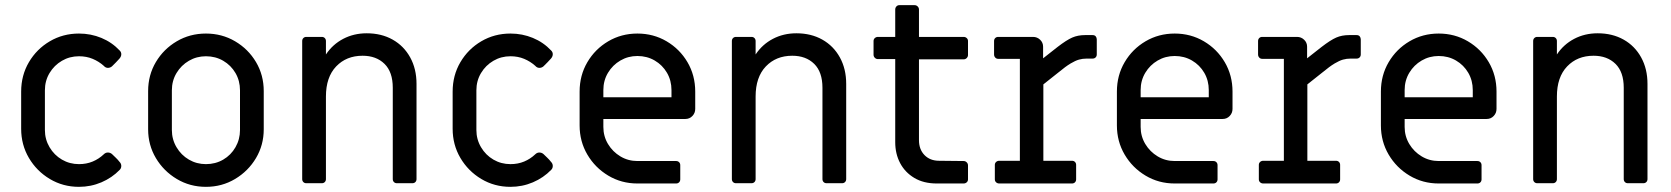

<svg xmlns="http://www.w3.org/2000/svg" viewBox="-20 -711 6477 744"><path d="M286 13Q224 13 173 -17.5Q122 -48 92 -99Q62 -150 62 -212V-356Q62 -419 92 -470Q122 -521 173 -551Q224 -581 286 -581Q332 -581 373 -564Q414 -547 444 -515Q450 -509 450 -501Q450 -492 443 -484Q437 -477 429.5 -469.5Q422 -462 414 -454Q407 -448 398 -448Q389 -448 382 -456Q363 -473 339 -483Q315 -493 286 -493Q250 -493 220 -475.5Q190 -458 172 -428Q154 -398 154 -361V-207Q154 -171 172 -140.5Q190 -110 220 -92.5Q250 -75 286 -75Q315 -75 339 -85Q363 -95 382 -113Q389 -120 398 -120Q407 -120 414 -114Q421 -107 428.5 -100Q436 -93 443 -84Q450 -77 450 -68Q450 -59 444 -53Q414 -22 373 -4.5Q332 13 286 13Z M778 13Q716 13 665 -17.5Q614 -48 584 -98.5Q554 -149 554 -210V-358Q554 -420 584 -470.5Q614 -521 665 -551Q716 -581 778 -581Q840 -581 891 -551Q942 -521 972 -470.5Q1002 -420 1002 -358V-210Q1002 -149 972 -98.5Q942 -48 891 -17.5Q840 13 778 13ZM778 -75Q815 -75 845 -92.5Q875 -110 892.5 -140.5Q910 -171 910 -207V-361Q910 -398 892.5 -428Q875 -458 845 -475.5Q815 -493 778 -493Q742 -493 712 -475.5Q682 -458 664 -428Q646 -398 646 -361V-207Q646 -171 664 -140.5Q682 -110 712 -92.5Q742 -75 778 -75Z M1167 -1Q1160 -1 1155.5 -5.5Q1151 -10 1151 -17V-552Q1151 -559 1155.5 -563.5Q1160 -568 1167 -568H1227Q1234 -568 1238.5 -563.5Q1243 -559 1243 -552V-500Q1269 -539 1310 -560.5Q1351 -582 1401 -582Q1458 -582 1501.5 -557.5Q1545 -533 1569.5 -488.5Q1594 -444 1594 -386V-17Q1594 -10 1589.5 -5.5Q1585 -1 1578 -1H1518Q1511 -1 1506.5 -5.5Q1502 -10 1502 -17V-371Q1502 -432 1470 -463.5Q1438 -495 1385 -495Q1322 -495 1282.5 -453.5Q1243 -412 1243 -337V-17Q1243 -10 1238.5 -5.5Q1234 -1 1227 -1Z M1958 13Q1896 13 1845 -17.5Q1794 -48 1764 -99Q1734 -150 1734 -212V-356Q1734 -419 1764 -470Q1794 -521 1845 -551Q1896 -581 1958 -581Q2004 -581 2045 -564Q2086 -547 2116 -515Q2122 -509 2122 -501Q2122 -492 2115 -484Q2109 -477 2101.5 -469.5Q2094 -462 2086 -454Q2079 -448 2070 -448Q2061 -448 2054 -456Q2035 -473 2011 -483Q1987 -493 1958 -493Q1922 -493 1892 -475.5Q1862 -458 1844 -428Q1826 -398 1826 -361V-207Q1826 -171 1844 -140.5Q1862 -110 1892 -92.5Q1922 -75 1958 -75Q1987 -75 2011 -85Q2035 -95 2054 -113Q2061 -120 2070 -120Q2079 -120 2086 -114Q2093 -107 2100.5 -100Q2108 -93 2115 -84Q2122 -77 2122 -68Q2122 -59 2116 -53Q2086 -22 2045 -4.5Q2004 13 1958 13Z M2450 0Q2388 0 2337 -30.5Q2286 -61 2256 -112Q2226 -163 2226 -225V-356Q2226 -419 2256 -470Q2286 -521 2337 -551Q2388 -581 2450 -581Q2512 -581 2563 -551Q2614 -521 2644 -470Q2674 -419 2674 -356V-289Q2674 -273 2663 -261.5Q2652 -250 2636 -250H2318V-219Q2318 -183 2336 -153Q2354 -123 2384 -105Q2414 -87 2450 -87H2600Q2607 -87 2611.5 -82.5Q2616 -78 2616 -71V-16Q2616 -9 2611.5 -4.5Q2607 0 2600 0ZM2318 -334H2582V-362Q2582 -399 2564.5 -429Q2547 -459 2517 -476.5Q2487 -494 2450 -494Q2414 -494 2384 -476.5Q2354 -459 2336 -429Q2318 -399 2318 -362Z M2832 -1Q2825 -1 2820.5 -5.5Q2816 -10 2816 -17V-552Q2816 -559 2820.5 -563.5Q2825 -568 2832 -568H2892Q2899 -568 2903.5 -563.5Q2908 -559 2908 -552V-500Q2934 -539 2975 -560.5Q3016 -582 3066 -582Q3123 -582 3166.5 -557.5Q3210 -533 3234.5 -488.5Q3259 -444 3259 -386V-17Q3259 -10 3254.5 -5.5Q3250 -1 3243 -1H3183Q3176 -1 3171.5 -5.5Q3167 -10 3167 -17V-371Q3167 -432 3135 -463.5Q3103 -495 3050 -495Q2987 -495 2947.5 -453.5Q2908 -412 2908 -337V-17Q2908 -10 2903.5 -5.5Q2899 -1 2892 -1Z M3610 0Q3559 0 3523 -21.5Q3487 -43 3468 -79Q3449 -115 3449 -160V-482H3382Q3375 -482 3370 -487Q3365 -492 3365 -499V-552Q3365 -559 3370 -563.5Q3375 -568 3382 -568H3449V-674Q3449 -681 3453.5 -686Q3458 -691 3465 -691H3524Q3531 -691 3536 -686Q3541 -681 3541 -674V-568H3714Q3721 -568 3726 -563.5Q3731 -559 3731 -552V-498Q3731 -491 3726 -486Q3721 -481 3714 -481H3541V-168Q3541 -132 3562.5 -110Q3584 -88 3619 -88L3714 -87Q3721 -87 3726 -82Q3731 -77 3731 -70V-16Q3731 -9 3726 -4.5Q3721 0 3714 0Z M3852 0Q3845 0 3840 -4.5Q3835 -9 3835 -16V-72Q3835 -79 3840 -83.5Q3845 -88 3852 -88H3932V-483H3848Q3841 -483 3836.5 -488Q3832 -493 3832 -500V-552Q3832 -559 3836.5 -563.5Q3841 -568 3848 -568H3983Q3999 -568 4010.5 -557Q4022 -546 4022 -530V-485L4078 -529Q4113 -556 4135 -565.5Q4157 -575 4184 -575H4214Q4222 -575 4226 -570Q4230 -565 4230 -558V-500Q4230 -493 4225.5 -488.5Q4221 -484 4214 -484H4191Q4175 -484 4161 -480Q4147 -476 4128.5 -465Q4110 -454 4081 -430L4023 -384V-88H4134Q4141 -88 4145.5 -83.5Q4150 -79 4150 -72V-16Q4150 -9 4145.5 -4.5Q4141 0 4134 0Z M4532 0Q4470 0 4419 -30.5Q4368 -61 4338 -112Q4308 -163 4308 -225V-356Q4308 -419 4338 -470Q4368 -521 4419 -551Q4470 -581 4532 -581Q4594 -581 4645 -551Q4696 -521 4726 -470Q4756 -419 4756 -356V-289Q4756 -273 4745 -261.5Q4734 -250 4718 -250H4400V-219Q4400 -183 4418 -153Q4436 -123 4466 -105Q4496 -87 4532 -87H4682Q4689 -87 4693.5 -82.5Q4698 -78 4698 -71V-16Q4698 -9 4693.5 -4.5Q4689 0 4682 0ZM4400 -334H4664V-362Q4664 -399 4646.5 -429Q4629 -459 4599 -476.5Q4569 -494 4532 -494Q4496 -494 4466 -476.5Q4436 -459 4418 -429Q4400 -399 4400 -362Z M4875 0Q4868 0 4863 -4.5Q4858 -9 4858 -16V-72Q4858 -79 4863 -83.5Q4868 -88 4875 -88H4955V-483H4871Q4864 -483 4859.5 -488Q4855 -493 4855 -500V-552Q4855 -559 4859.5 -563.5Q4864 -568 4871 -568H5006Q5022 -568 5033.5 -557Q5045 -546 5045 -530V-485L5101 -529Q5136 -556 5158 -565.5Q5180 -575 5207 -575H5237Q5245 -575 5249 -570Q5253 -565 5253 -558V-500Q5253 -493 5248.5 -488.5Q5244 -484 5237 -484H5214Q5198 -484 5184 -480Q5170 -476 5151.5 -465Q5133 -454 5104 -430L5046 -384V-88H5157Q5164 -88 5168.5 -83.5Q5173 -79 5173 -72V-16Q5173 -9 5168.5 -4.5Q5164 0 5157 0Z M5555 0Q5493 0 5442 -30.5Q5391 -61 5361 -112Q5331 -163 5331 -225V-356Q5331 -419 5361 -470Q5391 -521 5442 -551Q5493 -581 5555 -581Q5617 -581 5668 -551Q5719 -521 5749 -470Q5779 -419 5779 -356V-289Q5779 -273 5768 -261.5Q5757 -250 5741 -250H5423V-219Q5423 -183 5441 -153Q5459 -123 5489 -105Q5519 -87 5555 -87H5705Q5712 -87 5716.5 -82.5Q5721 -78 5721 -71V-16Q5721 -9 5716.5 -4.5Q5712 0 5705 0ZM5423 -334H5687V-362Q5687 -399 5669.5 -429Q5652 -459 5622 -476.5Q5592 -494 5555 -494Q5519 -494 5489 -476.5Q5459 -459 5441 -429Q5423 -399 5423 -362Z M5937 -1Q5930 -1 5925.5 -5.5Q5921 -10 5921 -17V-552Q5921 -559 5925.5 -563.5Q5930 -568 5937 -568H5997Q6004 -568 6008.5 -563.5Q6013 -559 6013 -552V-500Q6039 -539 6080 -560.5Q6121 -582 6171 -582Q6228 -582 6271.5 -557.5Q6315 -533 6339.5 -488.5Q6364 -444 6364 -386V-17Q6364 -10 6359.5 -5.5Q6355 -1 6348 -1H6288Q6281 -1 6276.5 -5.5Q6272 -10 6272 -17V-371Q6272 -432 6240 -463.5Q6208 -495 6155 -495Q6092 -495 6052.5 -453.5Q6013 -412 6013 -337V-17Q6013 -10 6008.5 -5.5Q6004 -1 5997 -1Z"/></svg>

Font: Miriam Libre Medium
Style: Regular
Weight: 500
Version: Version 2.000